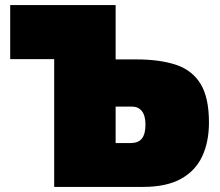

<svg xmlns="http://www.w3.org/2000/svg" viewBox="-20 -733 862 753"><path d="M541.5 0H192.5V-501H20V-713H433.5V-500H514.5Q607 -500 670.5 -478.8Q734 -457.5 766.8 -403.8Q799.5 -350 799.5 -253Q799.5 -176.5 773 -119.8Q746.5 -63 689.5 -31.5Q632.5 0 541.5 0ZM433.5 -172H491.5Q523 -172 536.8 -190Q550.5 -208 550.5 -244Q550.5 -279.5 536.5 -297.2Q522.5 -315 497.5 -315H433.5Z"/></svg>

Font: Commissioner Black
Style: Regular
Weight: 900
Designer: Kostas Bartsokas
Foundry: Kostas Bartsokas
Version: Version 1.000; ttfautohint (v1.8.3)